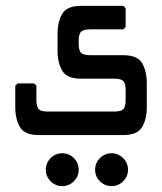

<svg xmlns="http://www.w3.org/2000/svg" viewBox="-20 -268 552 654"><path d="M112 192Q64 192 48 165Q32 138 32 96V24L40 16H96L104 24V72Q104 96 112 104Q120 112 144 112H368Q392 112 400 104Q408 96 408 72V40Q408 16 400 8Q392 0 368 0H256Q208 0 192 -27Q176 -54 176 -96V-152Q176 -194 192 -221Q208 -248 256 -248H400L408 -240V-176L400 -168H288Q264 -168 256 -160Q248 -152 248 -128V-120Q248 -96 256 -88Q264 -80 288 -80H400Q448 -80 464 -53Q480 -26 480 16V96Q480 138 464 165Q448 192 400 192ZM192 366Q169 366 152.5 349.5Q136 333 136 310Q136 287 152.5 270.5Q169 254 192 254Q215 254 231.5 270.5Q248 287 248 310Q248 333 231.5 349.5Q215 366 192 366ZM360 366Q337 366 320.5 349.5Q304 333 304 310Q304 287 320.5 270.5Q337 254 360 254Q383 254 399.5 270.5Q416 287 416 310Q416 333 399.5 349.5Q383 366 360 366Z"/></svg>

Font: Hasubi Mono
Style: Regular
Weight: 400
Designer: Eli Heuer
Foundry: Eli Heuer
Version: Version 1.000